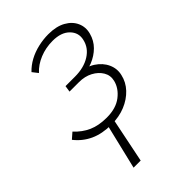

<svg xmlns="http://www.w3.org/2000/svg" viewBox="-195 -488 746 746"><g transform="rotate(-45 178.0 -115.5)"><path d="M84 185 131 -11H163L123 185ZM142 6Q91 6 54 -11Q17 -28 -9 -61L15 -82Q41 -54 72.5 -40Q104 -26 148 -26Q199 -26 230 -50Q261 -74 269 -107Q275 -132 262.5 -153Q250 -174 225.5 -187Q201 -200 169 -200H117L121 -226H173Q222 -226 255.5 -247Q289 -268 297 -304Q305 -337 281 -361.5Q257 -386 210 -386Q172 -386 139 -372.5Q106 -359 84 -335L66 -358Q84 -377 108 -390Q132 -403 160.5 -409.5Q189 -416 216 -416Q260 -416 288.5 -400Q317 -384 328.5 -358Q340 -332 332 -303Q324 -273 303 -252Q282 -231 252.5 -219Q223 -207 186 -207L188 -224Q230 -224 258.5 -205.5Q287 -187 299.5 -159.5Q312 -132 305 -103Q298 -71 275 -46.5Q252 -22 218 -8Q184 6 142 6Z"/></g></svg>

Font: Ysabeau Infant ExtraLight
Style: Italic
Weight: 250
Italic angle: -12°
Designer: Christian Thalmann (Catharsis Fonts)
Version: Version 2.001;gftools[0.9.30]; featfreeze: ss01,ss02,lnum